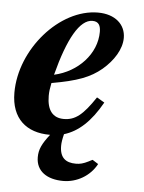

<svg xmlns="http://www.w3.org/2000/svg" viewBox="-49 -502 542 724"><g transform="rotate(5 222.0 -140.0)"><path d="M153 13C124 50 114 72 114 101C114 154 156 182 217 182C268 182 318 154 343 107L321 93C316 95 315 96 307 100C287 110 275 113 259 113C221 113 198 96 198 51C198 39 200 26 205 6C258 -10 304 -51 346 -126L317 -143C271 -74 242 -51 199 -51C157 -51 135 -79 135 -133C135 -149 137 -162 141 -182C238 -199 286 -217 329 -253C369 -287 398 -332 398 -375C398 -426 358 -462 293 -462C148 -462 5 -299 5 -134C5 -35 64 13 151 13ZM148 -214C184 -353 227 -429 275 -429C299 -429 306 -413 306 -390C306 -307 238 -234 148 -214Z"/></g></svg>

Font: STIXGeneral
Style: Bold Italic
Weight: 700
Italic angle: -16.33°
Designer: MicroPress Inc., with final additions and corrections provided by Coen Hoffman, Elsevier (retired)
Version: Version 1.1.0